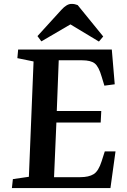

<svg xmlns="http://www.w3.org/2000/svg" viewBox="-20 -964 649 984"><path d="M152 -649 69 -666 73 -710H553L568 -532L515 -525L501 -571Q486 -623 465.5 -639Q445 -655 401 -655H281L271 -395H499L496 -336H269L257 -56H391Q435 -56 460 -71.5Q485 -87 501 -138L517 -188H572L546 0H41L46 -46L128 -58ZM509 -777 487 -751 341 -839 192 -752 172 -779 294 -913Q322 -944 346 -944Q356 -944 363 -942.5Q370 -941 378 -938Z"/></svg>

Font: Literata 36pt SemiBold
Style: Italic
Weight: 600
Italic angle: -2°
Designer: Latin by Veronika Burian and Jose Scaglione. Greek by Irene Vlachou. Cyrillic by Vera Evstafieva
Foundry: TypeTogether
Version: Version 3.002